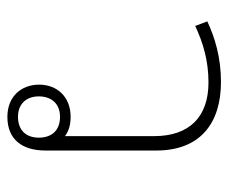

<svg xmlns="http://www.w3.org/2000/svg" viewBox="-68 -530 604 507"><g transform="rotate(90 233.5 -277.0)"><path d="M378 -388C378 -505 305 -559 197 -559C132 -559 80 -543 37 -523L49 -491C94 -512 141 -526 198 -526C289 -526 340 -476 340 -382V-147C327 -157 310 -162 289 -162C235 -162 204 -125 204 -79C204 -32 235 5 289 5C348 5 378 -33 378 -96ZM289 -134C325 -134 344 -112 344 -78C344 -45 325 -23 289 -23C255 -23 235 -45 235 -78C235 -112 255 -134 289 -134Z"/></g></svg>

Font: Noto Sans Thai Looped ExtraLight
Style: Regular
Weight: 200
Designer: Sasikarn Vongin, Ben Mitchell
Foundry: The Fontpad Ltd
Version: Version 1.001